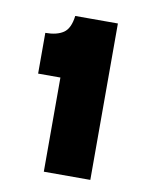

<svg xmlns="http://www.w3.org/2000/svg" viewBox="-57 -720 373 492"><g transform="rotate(10 130.0 -473.5)"><path d="M90 -270V-515H32V-621Q62 -621 79 -632.5Q96 -644 100 -677H211V-270Z"/></g></svg>

Font: Bricolage Grotesque
Style: Bold
Weight: 700
Designer: Mathieu Triay
Foundry: Atelier Triay
Version: Version 1.001;gftools[0.9.33.dev8+g029e19f]